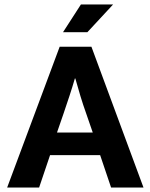

<svg xmlns="http://www.w3.org/2000/svg" viewBox="-20 -839 673 859"><path d="M371 -695H262L342 -819H486ZM235 -246H395L366 -330Q352 -369 340 -408.5Q328 -448 317 -488H315Q304 -450 291 -410.5Q278 -371 264 -330ZM247 -630H389L622 0H477L428 -145H204L155 0H12Z"/></svg>

Font: Mukta
Style: Bold
Weight: 700
Designer: Girish Dalvi and Yashodeep Gholap
Foundry: Ek Type
Version: Version 2.538;PS 1.002;hotconv 16.6.51;makeotf.lib2.5.65220;